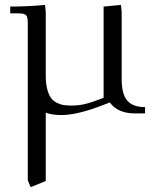

<svg xmlns="http://www.w3.org/2000/svg" viewBox="-20 -466 635 789"><path d="M22 -411.1V-439Q94.7 -439 165 -445.8L168 -418V-154.8Q168 -122.6 174.1 -99.6Q180.2 -76.7 189.5 -63.7Q198.7 -50.8 213.9 -43.5Q229 -36.1 242.9 -34.2Q256.8 -32.2 275.9 -32.2Q303.2 -32.2 330.8 -38.8Q358.4 -45.4 405.8 -64V-439L477.1 -445.8L480 -418V-141.1Q480 -79.6 502.9 -52.7Q525.9 -25.9 576.2 -25.9V0H533.2Q464.8 0 431.2 -44.9L405.8 -35.2Q298.8 6.8 231.9 6.8Q193.8 6.8 168 -2.9V277.8L106 303.2L94.2 274.9V-371.1Q94.2 -396 87.2 -403.6Q80.1 -411.1 55.2 -411.1Z"/></svg>

Font: Dihjauti S
Style: Regular
Weight: 400
Designer: T. Christopher White
Version: Version 3.0.0